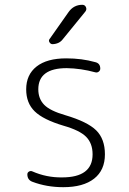

<svg xmlns="http://www.w3.org/2000/svg" viewBox="-20 -775 540 805"><path d="M246.1 -248Q161.1 -273.4 125.5 -308.1Q89.8 -342.8 89.8 -400.4Q89.8 -461.9 133.3 -496.1Q176.8 -530.3 257.8 -530.3Q323.2 -530.3 378.9 -514.6Q400.4 -509.8 400.4 -487.3Q400.4 -479.5 394 -474.6Q387.7 -469.7 379.9 -471.7Q319.3 -488.3 259.8 -489.3Q140.6 -489.3 140.6 -400.4Q140.6 -361.3 165 -335.9Q189.5 -310.5 253.9 -292Q346.7 -264.6 383.3 -228.5Q419.9 -192.4 419.9 -127.9Q419.9 -61.5 374.5 -25.9Q329.1 9.8 245.1 9.8Q175.8 9.8 116.2 -12.7Q94.7 -20.5 94.7 -43.9Q94.7 -51.8 101.6 -55.7Q108.4 -59.6 115.2 -56.6Q174.8 -30.3 240.2 -31.2Q368.2 -31.2 368.2 -127.9Q368.2 -173.8 341.3 -201.2Q314.5 -228.5 246.1 -248ZM267.6 -724.6Q289.1 -754.9 325.2 -754.9Q335.9 -754.9 340.3 -745.1Q344.7 -735.4 337.9 -726.6L243.2 -610.4Q228.5 -590.8 200.2 -589.8Q192.4 -589.8 187.5 -597.7Q182.6 -605.5 188.5 -612.3Z"/></svg>

Font: Rounded-X Mgen+ 1mn light
Style: Regular
Weight: 200
Designer: [Source Han Sans]
Ryoko NISHIZUKA  (kana & ideographs); Paul D. Hunt (Latin, Greek & Cyrillic); Wenlong ZHANG  (bopomofo
Version: Version 1.059.20150602